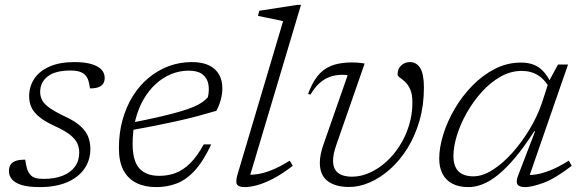

<svg xmlns="http://www.w3.org/2000/svg" viewBox="-20 -754 2378 784"><path d="M83 -102Q86 -81 90 -66.8Q94 -52.5 102.5 -42Q111 -31.5 124.2 -27.5Q137.5 -23.5 157.5 -23.5Q203 -23.5 235.8 -36.5Q268.5 -49.5 286 -73.5Q303.5 -97.5 303.5 -131Q303.5 -151.5 295.5 -169Q287.5 -186.5 266.2 -203.5Q245 -220.5 204 -239Q163 -258 140.2 -276.8Q117.5 -295.5 108.2 -316Q99 -336.5 99 -360Q99 -401.5 120.5 -433.2Q142 -465 183.5 -482.8Q225 -500.5 284.5 -500.5Q326.5 -500.5 353.8 -492.2Q381 -484 394.2 -469.8Q407.5 -455.5 407.5 -436Q407.5 -422.5 401.5 -412.8Q395.5 -403 382.2 -398Q369 -393 347.5 -393Q345 -411 341 -424.5Q337 -438 328 -447.5Q319 -457 304.5 -461.5Q290 -466 267.5 -466Q205.5 -466 174.8 -442Q144 -418 144 -378.5Q144 -360.5 152 -345Q160 -329.5 182 -313.8Q204 -298 246 -278Q288 -258.5 310.2 -237.5Q332.5 -216.5 340.8 -193.8Q349 -171 349 -146Q349 -99 323.8 -63.8Q298.5 -28.5 252.5 -9.2Q206.5 10 142.5 10Q96 10 68.5 1.5Q41 -7 28.8 -21.8Q16.5 -36.5 16.5 -54.5Q16.5 -70 22.5 -80.5Q28.5 -91 43 -96.5Q57.5 -102 83 -102Z M750.5 -465.5Q713.5 -465.5 679.2 -451.5Q645 -437.5 616.2 -411.2Q587.5 -385 566.2 -348.2Q545 -311.5 533.2 -265.5Q521.5 -219.5 521.5 -166.5Q521.5 -97 549 -66.5Q576.5 -36 630 -36Q666 -36 696.8 -47.5Q727.5 -59 756 -86.8Q784.5 -114.5 812 -164.5H842.5Q810 -95 774.8 -57Q739.5 -19 700.5 -4.5Q661.5 10 618 10Q571.5 10 537.2 -6.8Q503 -23.5 484.2 -58.8Q465.5 -94 465.5 -149Q465.5 -211 480.5 -264.8Q495.5 -318.5 522.5 -361.8Q549.5 -405 586.8 -436Q624 -467 668.8 -483.8Q713.5 -500.5 763.5 -500.5Q806.5 -500.5 833.8 -487Q861 -473.5 874.5 -449.5Q888 -425.5 888 -393Q888 -371.5 881.8 -347.8Q875.5 -324 863.5 -301.5Q826.5 -290.5 787 -280Q747.5 -269.5 705 -260Q662.5 -250.5 616 -241.2Q569.5 -232 519 -223L520 -253.5Q586.5 -266.5 634.8 -277.8Q683 -289 716.2 -298.8Q749.5 -308.5 771.2 -318Q793 -327.5 806.5 -337Q820 -346.5 829 -357.5Q835.5 -387.5 830.5 -411.8Q825.5 -436 806.2 -450.8Q787 -465.5 750.5 -465.5Z M1136 -667.5Q1127 -670 1108.2 -673.8Q1089.5 -677.5 1068.8 -681.8Q1048 -686 1033.5 -689L1038.5 -710L1193 -734H1209L996 -20.5L984 -41Q1004.5 -39 1030.5 -42.8Q1056.5 -46.5 1089.5 -59.5Q1122.5 -72.5 1163 -98L1175.5 -77Q1130 -42 1093 -23.2Q1056 -4.5 1027.8 2.8Q999.5 10 980 10Q954.5 10 947.8 -0.8Q941 -11.5 950 -42Z M1711 -396Q1711 -324 1693 -261.5Q1675 -199 1644 -149Q1613 -99 1573.5 -63.8Q1534 -28.5 1490.8 -9.5Q1447.5 9.5 1405.5 9.5Q1349.5 9.5 1317.8 -14.8Q1286 -39 1286 -89Q1286 -122.5 1301.5 -166L1399.5 -446.5Q1395.5 -448 1389.5 -448.2Q1383.5 -448.5 1377.5 -448.5Q1349 -448.5 1325.8 -439.8Q1302.5 -431 1283.2 -413.2Q1264 -395.5 1248 -368L1238 -370Q1252 -409 1269.8 -434.2Q1287.5 -459.5 1309.8 -473.5Q1332 -487.5 1358.8 -493.2Q1385.5 -499 1417.5 -499Q1426 -499 1435.2 -498.5Q1444.5 -498 1453.2 -497Q1462 -496 1469 -494.5L1353 -161.5Q1346.5 -142.5 1343.2 -126.8Q1340 -111 1340 -98Q1340 -63.5 1360.5 -48Q1381 -32.5 1416.5 -32.5Q1453.5 -32.5 1489.2 -48.5Q1525 -64.5 1556.5 -92.8Q1588 -121 1612.2 -159.2Q1636.5 -197.5 1650.2 -242.2Q1664 -287 1664 -335.5Q1664 -369.5 1655 -389.2Q1646 -409 1634 -420Q1622 -431 1612.8 -437.2Q1603.5 -443.5 1603.5 -450.5Q1603.5 -473 1618.2 -486.8Q1633 -500.5 1654 -500.5Q1680.5 -500.5 1695.8 -476.2Q1711 -452 1711 -396Z M2096 -38 2165 -218H2161.5Q2120 -153.5 2083.2 -110Q2046.5 -66.5 2013.8 -40Q1981 -13.5 1951 -1.8Q1921 10 1892.5 10Q1853.5 10 1826.8 -4.2Q1800 -18.5 1786.8 -44.5Q1773.5 -70.5 1773.5 -106Q1773.5 -151.5 1790 -204.8Q1806.5 -258 1836.8 -309.8Q1867 -361.5 1908.8 -404.2Q1950.5 -447 2000.8 -472.8Q2051 -498.5 2107.5 -498.5Q2156.5 -498.5 2186.5 -473.8Q2216.5 -449 2232.5 -406.5L2226 -390Q2207 -427.5 2178 -446Q2149 -464.5 2110.5 -464.5Q2065.5 -464.5 2024 -441Q1982.5 -417.5 1947.5 -378.8Q1912.5 -340 1886.2 -293.8Q1860 -247.5 1845.8 -201.2Q1831.5 -155 1831.5 -117Q1831.5 -75 1852 -54.5Q1872.5 -34 1913 -34Q1950 -34 1991.2 -60Q2032.5 -86 2071.5 -129.5Q2110.5 -173 2142.2 -225.8Q2174 -278.5 2192.5 -332.5L2221.5 -422L2258.5 -490.5H2299.5L2136 -19L2122.5 -40Q2142.5 -38 2168.5 -41.8Q2194.5 -45.5 2227.8 -58.8Q2261 -72 2302.5 -98L2314.5 -77Q2246.5 -24.5 2198.8 -7.2Q2151 10 2124.5 10Q2099.5 10 2092.8 -1.5Q2086 -13 2096 -38Z"/></svg>

Font: Newsreader 9pt Light
Style: Italic
Weight: 300
Italic angle: -17°
Designer: Hugues Gentile
Foundry: Production Type
Version: Version 1.003